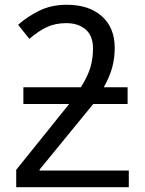

<svg xmlns="http://www.w3.org/2000/svg" viewBox="-20 -785 610 805"><path d="M260 -765Q353 -765 407 -717Q461 -669 461 -584Q461 -542 450.5 -502.5Q440 -463 415 -419H515V-349H371L146 -74V-70H520V0H48V-73L270 -349H78V-419H319Q348 -465 359 -502.5Q370 -540 370 -582Q370 -635 339 -661.5Q308 -688 258 -688Q211 -688 175.5 -671Q140 -654 103 -622L56 -681Q95 -716 145.5 -740.5Q196 -765 260 -765Z"/></svg>

Font: Noto Sans Historical
Style: Regular
Weight: 400
Designer: Monotype Design Team
Foundry: Monotype Imaging Inc.
Version: Version 2.013; ttfautohint (v1.8.4.7-5d5b)